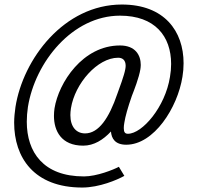

<svg xmlns="http://www.w3.org/2000/svg" viewBox="-20 -670 890 848"><path d="M48.3 -197.5C45 -174.2 42.5 -150.8 42.5 -128.3C42.5 25 129.2 158.3 343.3 158.3C418.3 158.3 498.3 124.2 529.2 106.7L505 66.7C481.7 79.2 407.5 109.2 350.8 109.2C171.7 109.2 98.3 2.5 98.3 -132.5C98.3 -153.3 100 -175 103.3 -197.5C135 -395.8 300 -600.8 510 -600.8C664.2 -600.8 735.8 -510 735.8 -387.5C735.8 -369.2 734.2 -350 730.8 -330.8C710 -197.5 608.3 -79.2 545 -79.2C532.5 -79.2 526.7 -85.8 526.7 -104.2C526.7 -110.8 527.5 -119.2 529.2 -128.3C533.3 -155 544.2 -194.2 562.5 -246.7C571.7 -270 594.2 -327.5 600 -364.2C600.8 -370 601.7 -376.7 601.7 -383.3C601.7 -425.8 578.3 -469.2 510 -469.2C345 -469.2 239.2 -305 220.8 -191.7C219.2 -180.8 218.3 -169.2 218.3 -158.3C218.3 -91.7 250.8 -26.7 347.5 -26.7C395 -26.7 435.8 -52.5 470 -89.2C472.5 -58.3 488.3 -30.8 537.5 -30.8C660 -30.8 764.2 -194.2 785.8 -330.8C789.2 -350.8 790.8 -370.8 790.8 -390.8C790.8 -532.5 705.8 -650 518.3 -650C262.5 -650 81.7 -409.2 48.3 -197.5ZM355.8 -80.8C317.5 -80.8 290.8 -109.2 290.8 -161.7C290.8 -170.8 291.7 -180.8 293.3 -191.7C310.8 -301.7 410.8 -415 501.7 -415C520.8 -415 535 -405 535 -379.2C535 -375 534.2 -369.2 533.3 -364.2C529.2 -339.2 506.7 -278.3 498.3 -255.8C461.7 -148.3 415.8 -80.8 355.8 -80.8Z"/></svg>

Font: Boon Medium
Style: Italic
Weight: 500
Italic angle: -9°
Designer: Sungsit Sawaiwan
Foundry: FontUni
Version: Version 3.0